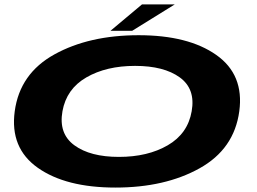

<svg xmlns="http://www.w3.org/2000/svg" viewBox="-20 -840 1159 867"><path d="M501 7Q277.5 7 150.8 -82.2Q24 -171.5 46.5 -337.5Q69.5 -508 226 -594.5Q382.5 -681 606.2 -681Q830 -681 956.5 -592Q1083 -503 1060.5 -337.5Q1037.5 -167 881.2 -80Q725 7 501 7ZM517 -131.5Q647 -131.5 737.5 -184Q828 -236.5 845.5 -337.5Q863.5 -438.5 791.8 -490.5Q720 -542.5 590 -542.5Q460 -542.5 370 -490.5Q280 -438.5 262 -337.5Q244 -236.5 315.8 -184Q387.5 -131.5 517 -131.5ZM479 -701 621 -820H769L577 -701Z"/></svg>

Font: Anybody UltraExpanded Regular
Style: Bold Italic
Weight: 700
Width: 9
Italic angle: -10°
Designer: Tyler Finck
Foundry: Etcetera Type Company
Version: Version 1.010; ttfautohint (v1.8.3) -l 8 -r 50 -G 200 -x 14 